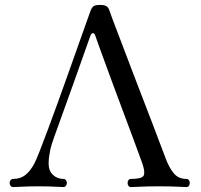

<svg xmlns="http://www.w3.org/2000/svg" viewBox="-20 -758 816 778"><path d="M33 0Q27 0 23 -5Q19 -10 19 -17Q19 -23 23 -28Q27 -33 33 -33Q63 -33 83 -49Q103 -65 119 -95Q126 -108 140.5 -145Q155 -182 175 -235.5Q195 -289 217 -350Q239 -411 260.5 -471.5Q282 -532 300.5 -584Q319 -636 331.5 -671.5Q344 -707 348 -717Q353 -729 360 -733.5Q367 -738 386 -738Q403 -738 411 -733Q419 -728 422 -719Q424 -712 436.5 -679Q449 -646 468.5 -595Q488 -544 510.5 -484.5Q533 -425 556.5 -364.5Q580 -304 600 -251.5Q620 -199 633.5 -163Q647 -127 651 -117Q665 -79 684 -56Q703 -33 735 -33Q742 -33 745.5 -28Q749 -23 749 -17Q749 -10 745.5 -5Q742 0 735 0Q725 0 699.5 -1.5Q674 -3 622 -3Q579 -3 550 -1.5Q521 0 510 0Q504 0 500.5 -5Q497 -10 497 -17Q497 -23 500.5 -28Q504 -33 510 -33Q554 -33 561.5 -45.5Q569 -58 558 -92Q556 -98 545 -128Q534 -158 517 -204Q500 -250 480 -303Q460 -356 440.5 -409Q421 -462 404.5 -507Q388 -552 377.5 -581Q367 -610 366 -614Q363 -624 356.5 -623.5Q350 -623 347 -615Q345 -609 334.5 -580Q324 -551 309 -508Q294 -465 276.5 -416.5Q259 -368 243 -323.5Q227 -279 215.5 -247Q204 -215 200 -204Q188 -172 182.5 -145Q177 -118 177 -95Q177 -66 194.5 -49.5Q212 -33 237 -33Q243 -33 247 -28Q251 -23 251 -17Q251 -10 247 -5Q243 0 237 0Q227 0 203 -1.5Q179 -3 135 -3Q96 -3 70 -1.5Q44 0 33 0Z"/></svg>

Font: TsukuhouMincho
Style: Regular
Weight: 400
Designer: Iose
Foundry: Typographish
Version: Version 1.001; ttfautohint (v1.8.3)